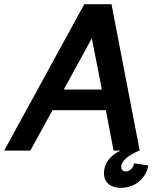

<svg xmlns="http://www.w3.org/2000/svg" viewBox="-55 -720 770 918"><path d="M-35 0H90L196 -193H451L488 0H521C479 20 451 50 444 89C434 144 465 178 524 178C592 178 644 131 654 71L586 61C580 91 559 100 546 100C535 100 522 92 525 72C531 39 579 13 612 0H613L478 -700H348ZM250 -292 384 -537 432 -292Z"/></svg>

Font: Uncut Sans Semibold
Style: Italic
Weight: 600
Italic angle: -10°
Designer: Kasper Nordkvist
Foundry: Uncut Type
Version: Version 1.111;FEAKit 1.0